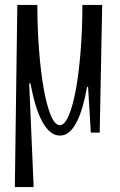

<svg xmlns="http://www.w3.org/2000/svg" viewBox="-20 -536 484 776"><path d="M336 -185H332Q324 -140 313.5 -104Q303 -68 289.5 -42Q276 -16 259.5 -2Q243 12 222 12Q201 12 183 -3Q165 -18 150 -46Q135 -74 123.5 -112.5Q112 -151 103 -199H98L116 220H40L50 -516H131Q131 -419 138 -331Q145 -243 157 -176Q169 -109 185.5 -69.5Q202 -30 222 -30Q241 -30 258 -69.5Q275 -109 287 -176Q299 -243 306 -331Q313 -419 313 -516H393L383 0H347Z"/></svg>

Font: Combo
Style: Regular
Weight: 400
Designer: Eduardo Rodriguez Tunni
Foundry: Eduardo Rodriguez Tunni
Version: Version 1.001